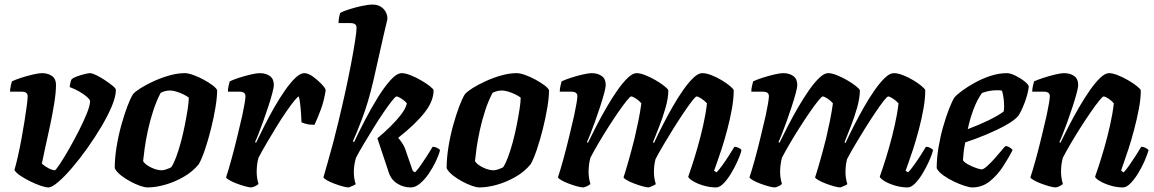

<svg xmlns="http://www.w3.org/2000/svg" viewBox="-20 -820 5048 840"><path d="M192 0Q180 0 159 -7Q138 -14 114.5 -25.5Q91 -37 71 -50Q51 -63 43 -76Q50 -99 58 -134.5Q66 -170 73.5 -210Q81 -250 87 -288.5Q93 -327 97 -356Q101 -385 101 -399Q101 -409 94.5 -414Q88 -419 72 -419H24Q24 -431 27 -444Q30 -457 32 -464Q46 -471 72 -479.5Q98 -488 124 -494Q150 -500 163 -500Q190 -500 207.5 -487.5Q225 -475 225 -449Q225 -417 217.5 -369.5Q210 -322 199 -270.5Q188 -219 178 -174.5Q168 -130 163 -104Q178 -91 194 -83Q210 -75 220 -75Q225 -77 242 -102.5Q259 -128 281 -166.5Q303 -205 324.5 -247Q346 -289 360 -324Q374 -359 374 -377Q374 -384 360.5 -396Q347 -408 327 -419.5Q307 -431 285 -439Q285 -445 288 -458Q291 -471 294 -474Q301 -480 317.5 -486Q334 -492 350.5 -496Q367 -500 374 -500Q383 -500 401.5 -491Q420 -482 439.5 -469Q459 -456 473 -444.5Q487 -433 487 -427Q487 -398 469.5 -356Q452 -314 423.5 -266Q395 -218 361.5 -171Q328 -124 295 -85.5Q262 -47 234.5 -23.5Q207 0 192 0Z M625 0Q613 0 593 -7Q573 -14 550.5 -26Q528 -38 509 -53Q490 -68 482 -84Q482 -128 490 -177.5Q498 -227 511 -273.5Q524 -320 537.5 -355.5Q551 -391 562 -408Q571 -419 595.5 -434.5Q620 -450 653 -465Q686 -480 721.5 -490Q757 -500 788 -500Q803 -500 825.5 -492Q848 -484 871 -471.5Q894 -459 910.5 -446.5Q927 -434 930 -425Q930 -394 922.5 -349Q915 -304 903 -256Q891 -208 877 -166.5Q863 -125 850 -102Q823 -69 784 -46.5Q745 -24 703 -12Q661 0 625 0ZM688 -75Q695 -75 707 -79Q719 -83 729 -88Q739 -102 750 -131Q761 -160 771 -197Q781 -234 788.5 -272Q796 -310 801 -342Q806 -374 806 -393Q788 -406 764 -415Q740 -424 723 -424Q703 -424 683 -414Q665 -380 651 -337.5Q637 -295 627.5 -251.5Q618 -208 613 -172Q608 -136 606 -115Q615 -100 640.5 -87.5Q666 -75 688 -75Z M1080 0Q1070 0 1052 -5Q1034 -10 1015.5 -17Q997 -24 984 -31.5Q971 -39 969 -44Q979 -74 992 -121Q1005 -168 1017.5 -220Q1030 -272 1040 -315Q1046 -343 1050 -366.5Q1054 -390 1054 -399Q1054 -409 1047.5 -414Q1041 -419 1025 -419H977Q977 -431 980 -444Q983 -457 985 -464Q999 -471 1025 -479.5Q1051 -488 1077 -494Q1103 -500 1116 -500Q1143 -500 1160.5 -487.5Q1178 -475 1178 -449Q1178 -437 1171 -411Q1164 -385 1153.5 -353Q1143 -321 1131.5 -289Q1120 -257 1110.5 -233Q1101 -209 1096 -199L1100 -195Q1117 -230 1137.5 -271Q1158 -312 1181 -352Q1204 -392 1227.5 -425.5Q1251 -459 1272.5 -479.5Q1294 -500 1311 -500Q1328 -500 1349 -485Q1370 -470 1386.5 -452.5Q1403 -435 1405 -426Q1398 -379 1383.5 -340.5Q1369 -302 1356 -274Q1333 -274 1319 -278Q1305 -282 1299 -285Q1298 -320 1294.5 -354Q1291 -388 1287 -398Q1282 -397 1267 -378.5Q1252 -360 1231 -329.5Q1210 -299 1188 -263Q1166 -227 1145.5 -192Q1125 -157 1111 -130Q1107 -117 1105 -100.5Q1103 -84 1103 -67Q1103 -41 1111 -15Q1106 -10 1096.5 -5.5Q1087 -1 1080 0Z M1506 0Q1495 0 1477.5 -5Q1460 -10 1441.5 -17Q1423 -24 1410 -31.5Q1397 -39 1395 -44Q1401 -66 1413 -107Q1425 -148 1437.5 -195.5Q1450 -243 1460 -285Q1476 -351 1490.5 -417Q1505 -483 1516 -541Q1527 -599 1533.5 -641Q1540 -683 1540 -699Q1540 -719 1513 -719H1461Q1461 -731 1463.5 -744Q1466 -757 1469 -764Q1482 -771 1508.5 -779.5Q1535 -788 1563.5 -794Q1592 -800 1611 -800Q1639 -800 1657 -782Q1675 -764 1675 -738Q1675 -736 1672.5 -726Q1670 -716 1660 -673L1613 -465Q1591 -371 1564.5 -301.5Q1538 -232 1524 -202L1529 -198Q1549 -241 1576 -293Q1603 -345 1632 -392Q1661 -439 1688.5 -469.5Q1716 -500 1738 -500Q1753 -500 1776 -491Q1799 -482 1821.5 -469Q1844 -456 1860 -443.5Q1876 -431 1877 -425Q1877 -378 1837.5 -327.5Q1798 -277 1722 -217Q1732 -206 1742 -190Q1752 -174 1761 -144L1786 -72L1796 -66Q1806 -76 1820 -96Q1834 -116 1848.5 -138.5Q1863 -161 1873 -178Q1882 -178 1892.5 -173Q1903 -168 1905 -163Q1900 -142 1887 -114.5Q1874 -87 1856 -60.5Q1838 -34 1817.5 -17Q1797 0 1777 0Q1744 0 1717 -17.5Q1690 -35 1680 -68L1631 -215Q1659 -238 1687 -265.5Q1715 -293 1735.5 -320Q1756 -347 1760 -368Q1750 -380 1735.5 -389Q1721 -398 1715 -398Q1710 -398 1695 -379Q1680 -360 1659 -329.5Q1638 -299 1615.5 -262.5Q1593 -226 1572 -191Q1551 -156 1537 -129Q1533 -114 1530.5 -99.5Q1528 -85 1528 -65Q1528 -54 1530 -40Q1532 -26 1536 -15Q1535 -12 1524 -7.5Q1513 -3 1506 0Z M2077 0Q2065 0 2045 -7Q2025 -14 2002.5 -26Q1980 -38 1961 -53Q1942 -68 1934 -84Q1934 -128 1942 -177.5Q1950 -227 1963 -273.5Q1976 -320 1989.5 -355.5Q2003 -391 2014 -408Q2023 -419 2047.5 -434.5Q2072 -450 2105 -465Q2138 -480 2173.5 -490Q2209 -500 2240 -500Q2255 -500 2277.5 -492Q2300 -484 2323 -471.5Q2346 -459 2362.5 -446.5Q2379 -434 2382 -425Q2382 -394 2374.5 -349Q2367 -304 2355 -256Q2343 -208 2329 -166.5Q2315 -125 2302 -102Q2275 -69 2236 -46.5Q2197 -24 2155 -12Q2113 0 2077 0ZM2140 -75Q2147 -75 2159 -79Q2171 -83 2181 -88Q2191 -102 2202 -131Q2213 -160 2223 -197Q2233 -234 2240.5 -272Q2248 -310 2253 -342Q2258 -374 2258 -393Q2240 -406 2216 -415Q2192 -424 2175 -424Q2155 -424 2135 -414Q2117 -380 2103 -337.5Q2089 -295 2079.5 -251.5Q2070 -208 2065 -172Q2060 -136 2058 -115Q2067 -100 2092.5 -87.5Q2118 -75 2140 -75Z M2532 0Q2522 0 2504 -5Q2486 -10 2467.5 -17Q2449 -24 2436 -31.5Q2423 -39 2421 -44Q2431 -74 2444 -121Q2457 -168 2469.5 -220Q2482 -272 2492 -315Q2498 -343 2502 -366.5Q2506 -390 2506 -399Q2506 -409 2499.5 -414Q2493 -419 2477 -419H2429Q2429 -431 2432 -444Q2435 -457 2437 -464Q2451 -471 2477 -479.5Q2503 -488 2529 -494Q2555 -500 2568 -500Q2595 -500 2612.5 -487.5Q2630 -475 2630 -449Q2630 -437 2623 -411Q2616 -385 2605.5 -353Q2595 -321 2583.5 -289Q2572 -257 2562.5 -233Q2553 -209 2548 -199L2552 -195Q2569 -230 2590 -270.5Q2611 -311 2634.5 -351.5Q2658 -392 2681.5 -425.5Q2705 -459 2726.5 -479.5Q2748 -500 2765 -500Q2781 -500 2803.5 -491Q2826 -482 2848.5 -469Q2871 -456 2886.5 -443.5Q2902 -431 2904 -425Q2904 -392 2892 -349.5Q2880 -307 2864 -266.5Q2848 -226 2837 -198L2841 -194Q2857 -229 2878 -270Q2899 -311 2922 -351.5Q2945 -392 2968.5 -425.5Q2992 -459 3013.5 -479.5Q3035 -500 3052 -500Q3070 -500 3093 -491Q3116 -482 3137.5 -469Q3159 -456 3174 -443.5Q3189 -431 3190 -425Q3190 -388 3182 -343.5Q3174 -299 3162 -253.5Q3150 -208 3137.5 -169.5Q3125 -131 3115.5 -105Q3106 -79 3104 -73L3115 -66Q3125 -76 3139.5 -96Q3154 -116 3168.5 -138.5Q3183 -161 3193 -178Q3202 -178 3212 -173Q3222 -168 3224 -163Q3219 -142 3206.5 -114.5Q3194 -87 3178 -60.5Q3162 -34 3145 -17Q3128 0 3113 0Q3086 0 3058.5 -8Q3031 -16 3012 -27.5Q2993 -39 2991 -47Q2995 -58 3006.5 -92.5Q3018 -127 3031.5 -174Q3045 -221 3056.5 -272Q3068 -323 3073 -368Q3062 -380 3048 -389Q3034 -398 3028 -398Q3023 -398 3007.5 -378Q2992 -358 2970.5 -326Q2949 -294 2925.5 -256.5Q2902 -219 2881.5 -184Q2861 -149 2848 -124Q2841 -98 2841 -67Q2841 -54 2843 -41Q2845 -28 2849 -15Q2848 -12 2837 -7.5Q2826 -3 2819 0Q2809 0 2791 -5Q2773 -10 2754.5 -17Q2736 -24 2723 -31.5Q2710 -39 2708 -44Q2717 -71 2729.5 -115Q2742 -159 2756 -214Q2765 -252 2773 -291.5Q2781 -331 2786 -368Q2776 -380 2762 -389Q2748 -398 2741 -398Q2737 -398 2721.5 -379Q2706 -360 2685 -329.5Q2664 -299 2641 -263Q2618 -227 2597.5 -192Q2577 -157 2563 -130Q2555 -100 2555 -67Q2555 -42 2563 -15Q2558 -10 2548.5 -5.5Q2539 -1 2532 0Z M3370 0Q3360 0 3342 -5Q3324 -10 3305.5 -17Q3287 -24 3274 -31.5Q3261 -39 3259 -44Q3269 -74 3282 -121Q3295 -168 3307.5 -220Q3320 -272 3330 -315Q3336 -343 3340 -366.5Q3344 -390 3344 -399Q3344 -409 3337.5 -414Q3331 -419 3315 -419H3267Q3267 -431 3270 -444Q3273 -457 3275 -464Q3289 -471 3315 -479.5Q3341 -488 3367 -494Q3393 -500 3406 -500Q3433 -500 3450.5 -487.5Q3468 -475 3468 -449Q3468 -437 3461 -411Q3454 -385 3443.5 -353Q3433 -321 3421.5 -289Q3410 -257 3400.5 -233Q3391 -209 3386 -199L3390 -195Q3407 -230 3428 -270.5Q3449 -311 3472.5 -351.5Q3496 -392 3519.5 -425.5Q3543 -459 3564.5 -479.5Q3586 -500 3603 -500Q3619 -500 3641.5 -491Q3664 -482 3686.5 -469Q3709 -456 3724.5 -443.5Q3740 -431 3742 -425Q3742 -392 3730 -349.5Q3718 -307 3702 -266.5Q3686 -226 3675 -198L3679 -194Q3695 -229 3716 -270Q3737 -311 3760 -351.5Q3783 -392 3806.5 -425.5Q3830 -459 3851.5 -479.5Q3873 -500 3890 -500Q3908 -500 3931 -491Q3954 -482 3975.5 -469Q3997 -456 4012 -443.5Q4027 -431 4028 -425Q4028 -388 4020 -343.5Q4012 -299 4000 -253.5Q3988 -208 3975.5 -169.5Q3963 -131 3953.5 -105Q3944 -79 3942 -73L3953 -66Q3963 -76 3977.5 -96Q3992 -116 4006.5 -138.5Q4021 -161 4031 -178Q4040 -178 4050 -173Q4060 -168 4062 -163Q4057 -142 4044.5 -114.5Q4032 -87 4016 -60.5Q4000 -34 3983 -17Q3966 0 3951 0Q3924 0 3896.5 -8Q3869 -16 3850 -27.5Q3831 -39 3829 -47Q3833 -58 3844.5 -92.5Q3856 -127 3869.5 -174Q3883 -221 3894.5 -272Q3906 -323 3911 -368Q3900 -380 3886 -389Q3872 -398 3866 -398Q3861 -398 3845.5 -378Q3830 -358 3808.5 -326Q3787 -294 3763.5 -256.5Q3740 -219 3719.5 -184Q3699 -149 3686 -124Q3679 -98 3679 -67Q3679 -54 3681 -41Q3683 -28 3687 -15Q3686 -12 3675 -7.5Q3664 -3 3657 0Q3647 0 3629 -5Q3611 -10 3592.5 -17Q3574 -24 3561 -31.5Q3548 -39 3546 -44Q3555 -71 3567.5 -115Q3580 -159 3594 -214Q3603 -252 3611 -291.5Q3619 -331 3624 -368Q3614 -380 3600 -389Q3586 -398 3579 -398Q3575 -398 3559.5 -379Q3544 -360 3523 -329.5Q3502 -299 3479 -263Q3456 -227 3435.5 -192Q3415 -157 3401 -130Q3393 -100 3393 -67Q3393 -42 3401 -15Q3396 -10 3386.5 -5.5Q3377 -1 3370 0Z M4233 0Q4222 0 4200 -7Q4178 -14 4153 -26Q4128 -38 4107 -53Q4086 -68 4078 -84Q4078 -128 4086 -175.5Q4094 -223 4106.5 -266.5Q4119 -310 4132 -343.5Q4145 -377 4156 -394Q4165 -405 4188.5 -422.5Q4212 -440 4244.5 -458Q4277 -476 4313.5 -488Q4350 -500 4385 -500Q4400 -500 4422.5 -489Q4445 -478 4462.5 -464Q4480 -450 4481 -441Q4477 -408 4462.5 -370Q4448 -332 4435 -313Q4418 -293 4379 -271.5Q4340 -250 4293 -230.5Q4246 -211 4203 -197Q4197 -168 4195.5 -150.5Q4194 -133 4193 -119Q4198 -110 4215.5 -100.5Q4233 -91 4250.5 -85Q4268 -79 4275 -79Q4283 -79 4299 -93.5Q4315 -108 4332 -127Q4349 -146 4362 -162Q4375 -178 4379 -181Q4388 -181 4398 -174.5Q4408 -168 4410 -163Q4393 -130 4368.5 -92Q4344 -54 4310.5 -27Q4277 0 4233 0ZM4214 -255Q4260 -272 4302.5 -292.5Q4345 -313 4371 -332Q4372 -337 4372.5 -343Q4373 -349 4373 -354Q4373 -390 4364 -423Q4357 -425 4351 -425Q4345 -425 4339 -425Q4307 -425 4276 -413Q4254 -382 4238.5 -340Q4223 -298 4214 -255Z M4599 0Q4589 0 4571 -5Q4553 -10 4534.5 -17Q4516 -24 4503 -31.5Q4490 -39 4488 -44Q4498 -74 4511 -121Q4524 -168 4536.5 -220Q4549 -272 4559 -315Q4565 -343 4569 -366.5Q4573 -390 4573 -399Q4573 -409 4566.5 -414Q4560 -419 4544 -419H4496Q4496 -431 4499 -444Q4502 -457 4504 -464Q4519 -471 4545 -479.5Q4571 -488 4596.5 -494Q4622 -500 4635 -500Q4662 -500 4679.5 -487.5Q4697 -475 4697 -449Q4697 -437 4690 -411Q4683 -385 4672.5 -353Q4662 -321 4650.5 -289Q4639 -257 4629.5 -233Q4620 -209 4615 -199L4619 -195Q4636 -230 4657 -270.5Q4678 -311 4701.5 -351.5Q4725 -392 4748.5 -425.5Q4772 -459 4793.5 -479.5Q4815 -500 4832 -500Q4848 -500 4870.5 -491Q4893 -482 4915.5 -469Q4938 -456 4953.5 -443.5Q4969 -431 4971 -425Q4971 -388 4962.5 -343.5Q4954 -299 4942 -253.5Q4930 -208 4917.5 -169.5Q4905 -131 4895.5 -105Q4886 -79 4885 -73L4896 -66Q4906 -76 4920 -96Q4934 -116 4948.5 -138.5Q4963 -161 4973 -178Q4982 -178 4992 -173Q5002 -168 5005 -163Q4999 -142 4987 -114.5Q4975 -87 4958.5 -60.5Q4942 -34 4925 -17Q4908 0 4893 0Q4866 0 4839 -8Q4812 -16 4792.5 -27.5Q4773 -39 4771 -47Q4775 -58 4786.5 -92.5Q4798 -127 4811.5 -174Q4825 -221 4836.5 -272Q4848 -323 4853 -368Q4843 -380 4829 -389Q4815 -398 4808 -398Q4804 -398 4788.5 -379Q4773 -360 4752 -329.5Q4731 -299 4708 -263Q4685 -227 4664.5 -192Q4644 -157 4630 -130Q4622 -101 4622 -68Q4622 -43 4630 -15Q4625 -10 4615.5 -5.5Q4606 -1 4599 0Z"/></svg>

Font: Texturina 72pt 72pt ExtraBold
Style: Italic
Weight: 800
Italic angle: -11°
Designer: Guillermo Torres Carreño
Foundry: Omnibus-Type
Version: Version 1.002; ttfautohint (v1.8.3)